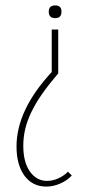

<svg xmlns="http://www.w3.org/2000/svg" viewBox="-20 -521 325 709"><path d="M207 -478Q207 -454 184 -454Q160 -454 160 -478Q160 -501 184 -501Q207 -501 207 -478ZM245 127Q229 145 203 156.5Q177 168 151 168Q100 168 70.5 128Q41 88 41 20Q41 -115 171 -255V-412H195V-250Q160 -209 135.5 -174Q111 -139 95.5 -106.5Q80 -74 73 -44Q66 -14 66 17Q66 78 90.5 112.5Q115 147 154 147Q174 147 194.5 138Q215 129 231 113Z"/></svg>

Font: Moniqa Thin Paragraph
Style: Regular
Weight: 100
Designer: Rajesh Rajput
Foundry: Rajesh Rajput
Version: Version 1.000